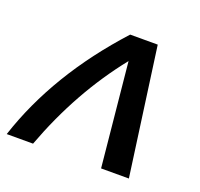

<svg xmlns="http://www.w3.org/2000/svg" viewBox="-117 -631 771 740"><g transform="rotate(20 269.0 -261.5)"><path d="M-19 0Q71 -275 297 -523H410L482 0H368L326 -425Q178 -240 89 0Z"/></g></svg>

Font: Raleway-v4020 SemiBold
Style: Italic
Weight: 600
Italic angle: -12°
Designer: Matt McInerney, Pablo Impallari, Rodrigo Fuenzalida
Foundry: Matt McInerney, Pablo Impallari, Rodrigo Fuenzalida
Version: Version 4.020;PS 004.020;hotconv 1.0.88;makeotf.lib2.5.64775